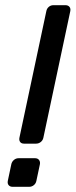

<svg xmlns="http://www.w3.org/2000/svg" viewBox="-20 -720 291 740"><path d="M72.6 -166.4Q62.4 -166.4 57.7 -172.8Q52.9 -179.2 54.9 -189.4L158.6 -677.1Q160.6 -687.3 168.1 -693.6Q175.6 -700 185.8 -700H232.2Q242.4 -700 247.7 -693.6Q252.9 -687.3 250.9 -677.1L147.2 -189.4Q145.2 -179.2 137.2 -172.8Q129.2 -166.4 119.1 -166.4ZM28.8 0Q18.6 0 13.3 -6.4Q8.1 -12.7 10.1 -22.9L23.5 -86.4Q25.5 -96.6 33.5 -103.4Q41.4 -110.2 51.6 -110.2H115.1Q125.3 -110.2 130.5 -103.4Q135.7 -96.6 133.7 -86.4L120.2 -22.9Q118.2 -12.7 110.4 -6.4Q102.5 0 92.3 0Z"/></svg>

Font: Rubik Light
Style: Italic
Weight: 300
Italic angle: -12°
Designer: Hubert and Fischer
Foundry: Hubert and Fischer
Version: Version 2.300;gftools[0.9.30]